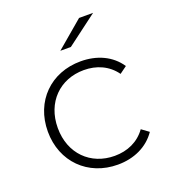

<svg xmlns="http://www.w3.org/2000/svg" viewBox="-134 -824 822 926"><g transform="rotate(-20 277.5 -360.5)"><path d="M293 -607C293 -607 239 -607 239 -607C239 -607 378 -725 378 -725C378 -725 450 -725 450 -725C450 -725 293 -607 293 -607ZM313 4C160 4 49 -106 49 -261C49 -417 160 -526 313 -526C396 -526 468 -494 511 -430C511 -430 474 -403 474 -403C436 -456 378 -481 313 -481C190 -481 100 -393 100 -261C100 -129 190 -41 313 -41C378 -41 436 -66 474 -119C474 -119 511 -92 511 -92C468 -29 396 4 313 4Z"/></g></svg>

Font: TamingNoise
Style: Regular
Weight: 500
Designer: Julieta Ulanovsky
Foundry: Julieta Ulanovsky
Version: ""